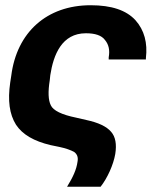

<svg xmlns="http://www.w3.org/2000/svg" viewBox="-20 -568 602 733"><path d="M236 145H364C390 112 413 61 420 20C426 -17 421 -46 404 -65C387 -85 356 -100 309 -110L270 -119C216 -130 183 -146 174 -166C164 -186 163 -218 170 -262L172 -281C184 -359 216 -441 308 -441C343 -441 368 -433 381 -415C395 -398 400 -377 395 -349V-341H537V-346C544 -404 531 -453 497 -491C462 -529 406 -548 326 -548C159 -548 44 -445 23 -279L19 -253C9 -184 16 -132 41 -92C66 -54 110 -29 173 -14L207 -7C231 -2 250 5 263 12C275 21 279 33 276 49C272 80 258 109 236 145Z"/></svg>

Font: Cheyenne Sans
Style: Bold Italic
Weight: 700
Italic angle: -8.13011°
Designer: The Public Sans project authors (U.S. Web Design System), Libre Franklin designed by Pablo Impallari and Rodrigo Fuenzal
Foundry: The Cheyenne Sans Project Authors
Version: Version 2.007